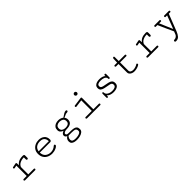

<svg xmlns="http://www.w3.org/2000/svg" viewBox="417 -2203 4011 4011"><g transform="rotate(-45 2422.0 -198.0)"><path d="M129.4 0Q118.2 0 112.5 -6.3Q106.9 -12.7 106.9 -20.5Q106.9 -27.8 112.1 -33.9Q117.2 -40 127.4 -40H216.8V-346.2L157.2 -334Q155.3 -333.5 151.4 -333.5Q141.6 -333.5 136.7 -339.6Q131.8 -345.7 131.8 -353Q131.8 -368.7 146.5 -371.6L230 -388.2Q236.8 -389.6 241.2 -389.6Q252.9 -389.6 256.1 -382.1Q259.3 -374.5 259.8 -362.3L261.7 -311.5Q287.6 -351.6 334.5 -374.3Q381.3 -397 453.1 -397Q477.5 -397 486.8 -389.4Q496.1 -381.8 496.1 -367.7V-300.3Q496.1 -286.6 488.8 -279.8Q481.4 -272.9 472.2 -272.9Q463.9 -272.9 456.5 -279.3Q449.2 -285.6 449.2 -298.3V-356.9Q386.7 -356.9 335.2 -332.3Q283.7 -307.6 263.7 -256.8V-40H427.7Q437.5 -40 442.4 -33.9Q447.3 -27.8 447.3 -20Q447.3 -12.7 442.1 -6.3Q437 0 427.2 0Z M930.2 8.3Q865.2 8.3 815.2 -16.4Q765.1 -41 737.1 -87.4Q709 -133.8 709 -198.7Q709 -261.2 738.5 -305.7Q768.1 -350.1 817.1 -373.5Q866.2 -397 924.8 -397Q1000.5 -397 1050.5 -355.5Q1100.6 -314 1100.6 -233.9Q1100.6 -215.8 1090.3 -203.6Q1080.1 -191.4 1063 -191.4H755.9Q758.3 -111.8 806.2 -71.8Q854 -31.7 926.3 -31.7Q961.9 -31.7 997.6 -44.9Q1033.2 -58.1 1061.5 -85Q1071.8 -93.3 1081.5 -93.3Q1090.3 -93.3 1095.7 -86.9Q1101.1 -80.6 1101.1 -71.8Q1101.1 -61 1092.3 -51.3Q1074.2 -31.7 1045.9 -18.6Q1017.6 -5.4 986.6 1.5Q955.6 8.3 930.2 8.3ZM757.3 -227.1H1059.1Q1058.1 -245.1 1053.2 -267.3Q1048.3 -289.6 1034.9 -310.1Q1021.5 -330.6 995.4 -343.8Q969.2 -356.9 925.8 -356.9Q854.5 -356.9 810.3 -323.2Q766.1 -289.6 757.3 -227.1Z M1496.6 170.9Q1458 170.9 1423.8 162.4Q1389.6 153.8 1368.2 132.1Q1346.7 110.4 1346.7 71.8Q1346.7 35.2 1363.8 9.5Q1380.9 -16.1 1404.8 -28.3Q1382.8 -39.1 1370.8 -53.5Q1358.9 -67.9 1358.9 -90.3Q1358.9 -109.4 1371.1 -124.8Q1383.3 -140.1 1399.9 -150.1Q1416.5 -160.2 1429.7 -161.6Q1391.6 -177.2 1368.7 -200.2Q1345.7 -223.1 1345.7 -266.1Q1345.7 -311 1367.7 -340.1Q1389.6 -369.1 1425.5 -383.1Q1461.4 -397 1503.4 -397Q1535.6 -397 1566.2 -387.5Q1596.7 -377.9 1620.1 -358.4L1694.3 -407.7Q1711.4 -418.9 1726.3 -423.6Q1741.2 -428.2 1753.4 -428.2Q1771 -428.2 1776.4 -420.4Q1781.7 -412.6 1781.7 -403.3Q1781.7 -393.1 1767.6 -385.7Q1753.4 -378.4 1716.8 -378.4L1634.3 -342.3Q1647.5 -325.7 1654.8 -306.2Q1662.1 -286.6 1662.1 -263.7Q1662.1 -198.7 1620.6 -169.4Q1579.1 -140.1 1498 -140.1Q1460.4 -140.1 1433.1 -126.5Q1405.8 -112.8 1405.8 -92.8Q1405.8 -76.7 1418.2 -64.9Q1430.7 -53.2 1478.5 -53.2H1523.9Q1579.1 -53.2 1617.4 -45.2Q1655.8 -37.1 1676 -13.9Q1696.3 9.3 1696.3 55.7Q1696.3 95.7 1667 121.1Q1637.7 146.5 1592 158.7Q1546.4 170.9 1496.6 170.9ZM1499.5 -176.3Q1529.3 -176.3 1555.7 -183.3Q1582 -190.4 1598.6 -209Q1615.2 -227.5 1615.2 -260.7Q1615.2 -314 1581.3 -335.4Q1547.4 -356.9 1502.4 -356.9Q1457.5 -356.9 1425 -335.4Q1392.6 -314 1392.6 -264.6Q1392.6 -220.2 1423.8 -198.2Q1455.1 -176.3 1499.5 -176.3ZM1495.6 130.9Q1530.3 130.9 1565.9 124Q1601.6 117.2 1625.5 101.3Q1649.4 85.4 1649.4 57.6Q1649.4 12.7 1622.8 -2.7Q1596.2 -18.1 1525.4 -18.1H1435.5Q1426.3 -14.6 1416.5 -1.2Q1406.7 12.2 1400.1 28.8Q1393.6 45.4 1393.6 59.6Q1393.6 102.1 1419.7 116.5Q1445.8 130.9 1495.6 130.9Z M2154.3 -491.2Q2137.7 -491.2 2125.7 -502.9Q2113.8 -514.6 2113.8 -531.2Q2113.8 -548.3 2125.7 -560.1Q2137.7 -571.8 2154.3 -571.8Q2171.4 -571.8 2182.9 -560.1Q2194.3 -548.3 2194.3 -531.2Q2194.3 -514.6 2182.9 -502.9Q2171.4 -491.2 2154.3 -491.2ZM1960.4 0Q1949.2 0 1943.6 -6.6Q1938 -13.2 1938 -21Q1938 -28.3 1943.1 -34.2Q1948.2 -40 1958.5 -40H2140.1V-351.1L1977.5 -329.1Q1976.6 -329.1 1975.8 -328.9Q1975.1 -328.6 1974.1 -328.6Q1964.4 -328.6 1959.2 -335Q1954.1 -341.3 1954.1 -349.1Q1954.1 -356 1958 -361.8Q1961.9 -367.7 1969.7 -368.7L2164.1 -395.5Q2165.5 -396 2169.4 -396Q2187 -396 2187 -380.4V-40H2349.6Q2359.4 -40 2364.3 -33.7Q2369.1 -27.3 2369.1 -20Q2369.1 -12.2 2364 -6.1Q2358.9 0 2349.1 0Z M2740.2 8.3Q2698.2 8.3 2658 -4.4Q2617.7 -17.1 2588.9 -49.8V-20.5Q2588.9 -9.8 2583.5 -4.9Q2578.1 0 2571.3 0Q2564 0 2557.9 -5.1Q2551.8 -10.3 2551.8 -19V-129.4Q2551.8 -143.1 2557.9 -148.9Q2564 -154.8 2570.3 -154.8Q2577.1 -154.8 2582.5 -150.6Q2587.9 -146.5 2587.9 -129.4Q2587.9 -101.6 2607.7 -79.6Q2627.4 -57.6 2661.4 -44.7Q2695.3 -31.7 2737.3 -31.7Q2792 -31.7 2822 -48.8Q2852.1 -65.9 2852.1 -102.1Q2852.1 -125.5 2839.8 -141.4Q2827.6 -157.2 2794.4 -163.6L2664.6 -189Q2618.7 -197.8 2590.3 -220.5Q2562 -243.2 2562 -286.1Q2562 -330.1 2585.4 -354Q2608.9 -377.9 2645 -387.5Q2681.2 -397 2719.2 -397Q2761.2 -397 2800.8 -384.3Q2840.3 -371.6 2855.5 -352.1V-370.1Q2855 -382.3 2861.6 -388.4Q2868.2 -394.5 2876 -394.5Q2883.8 -394.5 2889.9 -388.7Q2896 -382.8 2896 -370.6V-272.5Q2893.6 -254.4 2875.5 -254.4Q2862.8 -254.4 2859.6 -264.6Q2856.4 -274.9 2856 -295.9Q2842.3 -328.1 2804.4 -342.5Q2766.6 -356.9 2715.8 -356.9Q2672.9 -356.9 2642.6 -343.5Q2612.3 -330.1 2612.3 -293.5Q2612.3 -272.5 2625 -258.1Q2637.7 -243.7 2674.3 -235.4L2800.8 -210Q2843.3 -201.7 2871.3 -178.5Q2899.4 -155.3 2899.4 -101.6Q2899.4 -44.9 2854.5 -18.3Q2809.6 8.3 2740.2 8.3Z M3353 8.3Q3319.3 8.3 3290.5 -4.2Q3261.7 -16.6 3244.4 -37.4Q3227.1 -58.1 3227.1 -82.5V-337.9H3157.2Q3146 -337.9 3140.4 -344.5Q3134.8 -351.1 3134.8 -358.9Q3134.8 -366.2 3139.9 -372.1Q3145 -377.9 3155.3 -377.9H3227.1Q3227.1 -456.5 3231 -486.6Q3234.9 -516.6 3256.3 -516.6Q3268.6 -516.6 3271.2 -510Q3273.9 -503.4 3273.9 -494.6V-377.9H3455.6Q3465.3 -377.9 3470 -371.6Q3474.6 -365.2 3474.6 -357.9Q3474.6 -350.1 3469.7 -344Q3464.8 -337.9 3455.1 -337.9H3273.9V-99.6Q3273.9 -62.5 3298.8 -47.1Q3323.7 -31.7 3357.9 -31.7Q3392.6 -31.7 3429.7 -43.9Q3466.8 -56.2 3489.3 -73.2Q3491.2 -75.2 3494.6 -75.2Q3501.5 -75.2 3508.3 -66.9Q3515.1 -58.6 3515.1 -50.3Q3515.1 -46.4 3512.7 -43Q3502.9 -31.2 3478 -19.3Q3453.1 -7.3 3420.2 0.5Q3387.2 8.3 3353 8.3Z M3762.2 0Q3751 0 3745.4 -6.3Q3739.7 -12.7 3739.7 -20.5Q3739.7 -27.8 3744.9 -33.9Q3750 -40 3760.3 -40H3849.6V-346.2L3790 -334Q3788.1 -333.5 3784.2 -333.5Q3774.4 -333.5 3769.5 -339.6Q3764.6 -345.7 3764.6 -353Q3764.6 -368.7 3779.3 -371.6L3862.8 -388.2Q3869.6 -389.6 3874 -389.6Q3885.7 -389.6 3888.9 -382.1Q3892.1 -374.5 3892.6 -362.3L3894.5 -311.5Q3920.4 -351.6 3967.3 -374.3Q4014.2 -397 4085.9 -397Q4110.4 -397 4119.6 -389.4Q4128.9 -381.8 4128.9 -367.7V-300.3Q4128.9 -286.6 4121.6 -279.8Q4114.3 -272.9 4105 -272.9Q4096.7 -272.9 4089.4 -279.3Q4082 -285.6 4082 -298.3V-356.9Q4019.5 -356.9 3968 -332.3Q3916.5 -307.6 3896.5 -256.8V-40H4060.5Q4070.3 -40 4075.2 -33.9Q4080.1 -27.8 4080.1 -20Q4080.1 -12.7 4075 -6.3Q4069.8 0 4060.1 0Z M4419.4 176.3Q4398.4 176.3 4392.3 168.2Q4386.2 160.2 4386.2 150.9Q4386.2 141.6 4393.1 134.5Q4399.9 127.4 4419.4 127.4Q4447.3 127.4 4471.4 108.6Q4495.6 89.8 4503.4 68.8L4529.8 1Q4489.7 -82 4452.6 -167.7Q4415.5 -253.4 4377 -337.9H4331.5Q4319.3 -337.9 4315.4 -344Q4311.5 -350.1 4311.5 -357.4Q4311.5 -365.2 4315.9 -371.6Q4320.3 -377.9 4334 -377.9H4476.6Q4489.3 -377.9 4492.9 -371.6Q4496.6 -365.2 4496.6 -357.4Q4496.6 -350.1 4493.2 -344Q4489.7 -337.9 4477.5 -337.9H4427.7L4552.2 -46.4L4663.6 -337.9H4620.1Q4607.9 -337.9 4604.5 -344Q4601.1 -350.1 4601.1 -357.4Q4601.1 -365.2 4604.7 -371.6Q4608.4 -377.9 4620.6 -377.9H4750Q4764.2 -377.9 4768.3 -371.8Q4772.5 -365.7 4772.5 -357.9Q4772.5 -350.6 4768.6 -344.2Q4764.6 -337.9 4752 -337.9H4713.4L4565.4 40.5Q4543 97.7 4509.3 137Q4475.6 176.3 4419.4 176.3Z"/></g></svg>

Font: Cutive Mono
Style: Regular
Weight: 400
Designer: Vernon Adams
Foundry: Vernon Adams
Version: Version 1.110; ttfautohint (v1.8.4.7-5d5b)